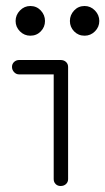

<svg xmlns="http://www.w3.org/2000/svg" viewBox="-20 -606 351 640"><path d="M182 14Q172 14 165.5 7.5Q159 1 159 -9V-358H44Q34 -358 27 -365.5Q20 -373 20 -383Q20 -393 27 -399.5Q34 -406 44 -406H182Q193 -406 200 -399.5Q207 -393 207 -383V-9Q207 1 200 7.5Q193 14 182 14ZM81 -487Q61 -487 46.5 -501.5Q32 -516 32 -536Q32 -556 46.5 -571Q61 -586 81 -586Q102 -586 116 -571Q130 -556 130 -536Q130 -516 116 -501.5Q102 -487 81 -487ZM262 -487Q241 -487 227 -501.5Q213 -516 213 -536Q213 -556 227 -571Q241 -586 262 -586Q282 -586 296.5 -571Q311 -556 311 -536Q311 -516 296.5 -501.5Q282 -487 262 -487Z"/></svg>

Font: Kurewa Gothic CJK TC Regular
Style: Regular
Weight: 400
Designer: Max Yao
Foundry: Max-Everyday
Version: Version 1.071; ttfautohint (v1.8.3)